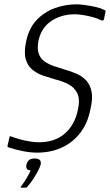

<svg xmlns="http://www.w3.org/2000/svg" viewBox="-20 -697 508 888"><path d="M15 -24 24 -63Q25 -68 28 -67Q31 -66 34 -65Q53 -58 75 -52Q97 -46 119.5 -42.5Q142 -39 160 -39Q234 -39 280 -79.5Q326 -120 340 -188Q351 -237 338 -264.5Q325 -292 298 -306.5Q271 -321 238 -329Q210 -337 181.5 -346.5Q153 -356 130.5 -374Q108 -392 99 -423.5Q90 -455 101 -506Q114 -567 149 -604Q184 -641 232.5 -659Q281 -677 335 -677Q348 -677 371 -674Q394 -671 419.5 -665.5Q445 -660 462 -651Q466 -650 467.5 -647.5Q469 -645 468 -642L461 -609Q459 -598 446 -604Q431 -612 408.5 -618Q386 -624 364 -627.5Q342 -631 327 -631Q264 -631 217.5 -600Q171 -569 158 -509Q151 -472 159 -449Q167 -426 186.5 -412.5Q206 -399 230.5 -391Q255 -383 280 -375Q309 -367 335 -355.5Q361 -344 379 -324.5Q397 -305 403.5 -273Q410 -241 398 -191Q386 -128 352 -83.5Q318 -39 267 -15Q216 9 150 9Q122 9 86 2Q50 -5 21 -15Q17 -16 15.5 -18Q14 -20 15 -24ZM168 65Q165 76 155 95Q145 114 132 133.5Q119 153 106 167Q103 171 101 171Q98 171 90 171Q82 171 76 171Q75 170 75.5 169Q76 168 79 163Q89 150 102 128.5Q115 107 122 91Q108 91 104 83.5Q100 76 102 65Q105 52 113.5 44Q122 36 140 36Q156 36 163.5 42.5Q171 49 168 65Z"/></svg>

Font: Glory Thin Light
Style: Italic
Weight: 300
Italic angle: -12°
Version: Version 1.011